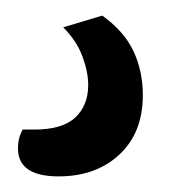

<svg xmlns="http://www.w3.org/2000/svg" viewBox="-20 -37 235 246"><path d="M111 -17Q139 3 151 28.5Q163 54 163 85Q163 133 133 161Q103 189 55 189Q3 189 3 153Q3 140 9 129H24Q60 129 76.5 113.5Q93 98 93 72Q93 55 85.5 35Q78 15 61 -2Z"/></svg>

Font: Baloo Bhai 2
Style: Regular
Weight: 400
Designer: Supriya Tembe, Noopur Datye and Ek Type
Foundry: Ek Type
Version: Version 1.640;PS 1.000;hotconv 16.6.51;makeotf.lib2.5.65220;